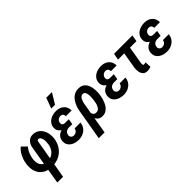

<svg xmlns="http://www.w3.org/2000/svg" viewBox="48 -1709 2872 2872"><g transform="rotate(-45 1483.5 -273.0)"><path d="M159.2 233.4 265.1 -398.4Q270 -436 288.3 -467.3Q306.6 -498.5 336.4 -517.1Q366.2 -535.6 406.2 -534.7Q459 -534.2 496.6 -511Q534.2 -487.8 557.4 -450.2Q580.6 -412.6 589.4 -366.9Q598.1 -321.3 593.3 -274.9Q585.4 -209 559.1 -155.8Q532.7 -102.5 490.2 -64.9Q447.8 -27.3 391.8 -7.8Q335.9 11.7 268.6 10.7Q202.1 9.8 153.3 -12.7Q104.5 -35.2 73.7 -74.7Q43 -114.3 31.2 -167.7Q19.5 -221.2 27.8 -284.7Q33.2 -332 48.8 -377.7Q64.5 -423.3 90.1 -463.1Q115.7 -502.9 152.8 -534.2L228.5 -460Q208 -434.6 192.6 -406.2Q177.2 -377.9 166.7 -346.9Q156.2 -315.9 150.9 -284.2Q145 -247.6 148.4 -213.9Q151.9 -180.2 166.3 -153.6Q180.7 -127 208 -111.1Q235.4 -95.2 276.4 -94.2Q332 -92.8 373.5 -116Q415 -139.2 439.9 -180.4Q464.8 -221.7 470.7 -274.9Q473.1 -293.9 473.6 -318.8Q474.1 -343.8 469.2 -367.9Q464.4 -392.1 451.2 -409.4Q438 -426.8 413.1 -429.7Q401.4 -424.3 397.2 -419.7Q393.1 -415 390.6 -401.9L281.2 233.4Z M837.4 -287.6 945.8 -287.1 935.1 -225.6 863.3 -226.1Q840.3 -225.1 821.8 -217.3Q803.2 -209.5 791 -193.4Q778.8 -177.2 775.9 -153.8Q773.9 -139.6 777.3 -127.7Q780.8 -115.7 788.6 -106.9Q796.4 -98.1 807.9 -93.3Q819.3 -88.4 834 -87.9Q855 -87.9 872.1 -96.2Q889.2 -104.5 900.4 -120.1Q911.6 -135.7 915.5 -156.2L1038.6 -156.7Q1035.2 -115.7 1017.3 -84.2Q999.5 -52.7 971.2 -31.2Q942.9 -9.8 907.5 0.7Q872.1 11.2 832.5 10.3Q797.9 9.3 764.6 -0.5Q731.4 -10.3 705.1 -29.3Q678.7 -48.3 663.8 -77.1Q648.9 -106 650.4 -145.5Q652.3 -184.1 668.7 -211.2Q685.1 -238.3 711.7 -255.1Q738.3 -272 770.8 -279.8Q803.2 -287.6 837.4 -287.6ZM939.9 -252 846.2 -252.9Q818.8 -253.4 792.5 -262Q766.1 -270.5 744.6 -286.4Q723.1 -302.2 710.9 -325.7Q698.7 -349.1 700.2 -379.9Q701.2 -421.4 719.7 -451.7Q738.3 -481.9 768.1 -501.5Q797.9 -521 834.2 -529.8Q870.6 -538.6 908.2 -537.6Q944.3 -536.6 974.4 -525.1Q1004.4 -513.7 1026.9 -492.9Q1049.3 -472.2 1061.3 -443.1Q1073.2 -414.1 1073.2 -377.4H952.1Q952.1 -395.5 946 -409.2Q939.9 -422.9 927.5 -430.4Q915 -438 896 -438.5Q876.5 -438.5 859.6 -430.2Q842.8 -421.9 831.5 -406.7Q820.3 -391.6 817.4 -372.1Q815.9 -358.9 818.4 -348.4Q820.8 -337.9 826.9 -330.8Q833 -323.7 843 -319.8Q853 -315.9 865.7 -314.9L950.7 -314.5ZM877.9 -613.3 939.5 -780.3H1059.6L957.5 -613.3Z M1066.9 203.1 1149.9 -281.7Q1157.2 -328.1 1174.3 -374.3Q1191.4 -420.4 1219.5 -458.3Q1247.6 -496.1 1288.1 -518.1Q1328.6 -540 1382.3 -538.6Q1437.5 -537.1 1470.9 -510.3Q1504.4 -483.4 1520.8 -441.7Q1537.1 -399.9 1540.5 -352.1Q1543.9 -304.2 1539.1 -260.3L1537.6 -249.5Q1532.7 -208.5 1519.5 -162.6Q1506.3 -116.7 1482.9 -76.9Q1459.5 -37.1 1423.3 -12.5Q1387.2 12.2 1335.9 10.7Q1289.1 8.8 1262 -17.1Q1234.9 -43 1221.9 -82.3Q1209 -121.6 1205.1 -164.6Q1201.2 -207.5 1201.2 -242.7Q1208 -238.8 1214.8 -234.4Q1221.7 -230 1228.8 -225.8Q1235.8 -221.7 1243.2 -217.8Q1242.7 -193.4 1246.1 -164.6Q1249.5 -135.7 1263.9 -115.5Q1278.3 -95.2 1311 -93.8Q1340.3 -93.3 1359.1 -108.9Q1377.9 -124.5 1389.6 -149.2Q1401.4 -173.8 1407 -200.9Q1412.6 -228 1415.5 -250L1416.5 -260.3Q1418 -276.4 1420.2 -304.9Q1422.4 -333.5 1419.7 -362.8Q1417 -392.1 1404.8 -412.8Q1392.6 -433.6 1365.7 -434.6Q1339.4 -435.5 1322.3 -417.7Q1305.2 -399.9 1294.4 -372.8Q1283.7 -345.7 1278.1 -318.1Q1272.5 -290.5 1270 -272L1189.5 203.1Z M1789.6 -287.6 1897.9 -287.1 1887.2 -225.6 1815.4 -226.1Q1792.5 -225.1 1773.9 -217.3Q1755.4 -209.5 1743.2 -193.4Q1731 -177.2 1728 -153.8Q1726.1 -139.6 1729.5 -127.7Q1732.9 -115.7 1740.7 -106.9Q1748.5 -98.1 1760 -93.3Q1771.5 -88.4 1786.1 -87.9Q1807.1 -87.9 1824.2 -96.2Q1841.3 -104.5 1852.5 -120.1Q1863.8 -135.7 1867.7 -156.2L1990.7 -156.7Q1987.3 -115.7 1969.5 -84.2Q1951.7 -52.7 1923.3 -31.2Q1895 -9.8 1859.6 0.7Q1824.2 11.2 1784.7 10.3Q1750 9.3 1716.8 -0.5Q1683.6 -10.3 1657.2 -29.3Q1630.9 -48.3 1616 -77.1Q1601.1 -106 1602.5 -145.5Q1604.5 -184.1 1620.8 -211.2Q1637.2 -238.3 1663.8 -255.1Q1690.4 -272 1722.9 -279.8Q1755.4 -287.6 1789.6 -287.6ZM1892.1 -252 1798.3 -252.9Q1771 -253.4 1744.6 -262Q1718.3 -270.5 1696.8 -286.4Q1675.3 -302.2 1663.1 -325.7Q1650.9 -349.1 1652.3 -379.9Q1653.3 -421.4 1671.9 -451.7Q1690.4 -481.9 1720.2 -501.5Q1750 -521 1786.4 -529.8Q1822.8 -538.6 1860.4 -537.6Q1896.5 -536.6 1926.5 -525.1Q1956.5 -513.7 1979 -492.9Q2001.5 -472.2 2013.4 -443.1Q2025.4 -414.1 2025.4 -377.4H1904.3Q1904.3 -395.5 1898.2 -409.2Q1892.1 -422.9 1879.6 -430.4Q1867.2 -438 1848.1 -438.5Q1828.6 -438.5 1811.8 -430.2Q1794.9 -421.9 1783.7 -406.7Q1772.5 -391.6 1769.5 -372.1Q1768.1 -358.9 1770.5 -348.4Q1772.9 -337.9 1779.1 -330.8Q1785.2 -323.7 1795.2 -319.8Q1805.2 -315.9 1817.9 -314.9L1902.8 -314.5Z M2509.8 -528.3 2491.7 -424.8H2102.1L2120.6 -528.3ZM2250.5 -528.3H2372.6L2309.1 -153.3Q2308.1 -145 2307.1 -132.1Q2306.2 -119.1 2309.6 -108.6Q2313 -98.1 2325.7 -97.7Q2335.4 -97.2 2345 -100.1Q2354.5 -103 2363.3 -106L2368.7 -7.3Q2350.1 2 2331.5 5.6Q2313 9.3 2292.5 8.8Q2246.6 7.8 2222.7 -17.1Q2198.7 -42 2191.7 -79.6Q2184.6 -117.2 2188 -156.2Z M2705.6 -287.6 2814 -287.1 2803.2 -225.6 2731.4 -226.1Q2708.5 -225.1 2689.9 -217.3Q2671.4 -209.5 2659.2 -193.4Q2647 -177.2 2644 -153.8Q2642.1 -139.6 2645.5 -127.7Q2648.9 -115.7 2656.7 -106.9Q2664.6 -98.1 2676 -93.3Q2687.5 -88.4 2702.1 -87.9Q2723.1 -87.9 2740.2 -96.2Q2757.3 -104.5 2768.6 -120.1Q2779.8 -135.7 2783.7 -156.2L2906.7 -156.7Q2903.3 -115.7 2885.5 -84.2Q2867.7 -52.7 2839.4 -31.2Q2811 -9.8 2775.6 0.7Q2740.2 11.2 2700.7 10.3Q2666 9.3 2632.8 -0.5Q2599.6 -10.3 2573.2 -29.3Q2546.9 -48.3 2532 -77.1Q2517.1 -106 2518.6 -145.5Q2520.5 -184.1 2536.9 -211.2Q2553.2 -238.3 2579.8 -255.1Q2606.4 -272 2638.9 -279.8Q2671.4 -287.6 2705.6 -287.6ZM2808.1 -252 2714.4 -252.9Q2687 -253.4 2660.6 -262Q2634.3 -270.5 2612.8 -286.4Q2591.3 -302.2 2579.1 -325.7Q2566.9 -349.1 2568.4 -379.9Q2569.3 -421.4 2587.9 -451.7Q2606.4 -481.9 2636.2 -501.5Q2666 -521 2702.4 -529.8Q2738.8 -538.6 2776.4 -537.6Q2812.5 -536.6 2842.5 -525.1Q2872.6 -513.7 2895 -492.9Q2917.5 -472.2 2929.4 -443.1Q2941.4 -414.1 2941.4 -377.4H2820.3Q2820.3 -395.5 2814.2 -409.2Q2808.1 -422.9 2795.7 -430.4Q2783.2 -438 2764.2 -438.5Q2744.6 -438.5 2727.8 -430.2Q2710.9 -421.9 2699.7 -406.7Q2688.5 -391.6 2685.5 -372.1Q2684.1 -358.9 2686.5 -348.4Q2689 -337.9 2695.1 -330.8Q2701.2 -323.7 2711.2 -319.8Q2721.2 -315.9 2733.9 -314.9L2818.8 -314.5Z"/></g></svg>

Font: Roboto Condensed SemiBold
Style: Italic
Weight: 600
Italic angle: -12°
Designer: Christian Robertson
Foundry: Google
Version: Version 3.008; 2023